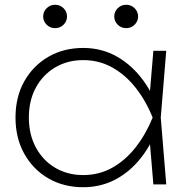

<svg xmlns="http://www.w3.org/2000/svg" viewBox="-20 -773 786 805"><path d="M623 0 605 -215 629 -280 605 -345 623 -560H677L654 -280L677 0ZM654 -280Q630 -193 583 -127Q536 -61 471.5 -24.5Q407 12 329 12Q247 12 183 -25Q119 -62 82 -128Q45 -194 45 -280Q45 -367 82 -432.5Q119 -498 183 -535Q247 -572 329 -572Q407 -572 471.5 -535Q536 -498 583 -432.5Q630 -367 654 -280ZM101 -280Q101 -209 130.5 -154.5Q160 -100 211.5 -69.5Q263 -39 329 -39Q395 -39 450 -69.5Q505 -100 548 -154.5Q591 -209 620 -280Q591 -352 548 -406Q505 -460 450 -490.5Q395 -521 329 -521Q263 -521 211.5 -490.5Q160 -460 130.5 -406Q101 -352 101 -280ZM211 -655Q190 -655 175.5 -669.5Q161 -684 161 -704Q161 -724 175.5 -738.5Q190 -753 211 -753Q232 -753 246.5 -738.5Q261 -724 261 -704Q261 -684 246.5 -669.5Q232 -655 211 -655ZM509 -655Q488 -655 473.5 -669.5Q459 -684 459 -704Q459 -724 473.5 -738.5Q488 -753 509 -753Q530 -753 544.5 -738.5Q559 -724 559 -704Q559 -684 544.5 -669.5Q530 -655 509 -655Z"/></svg>

Font: Unbounded ExtraLight
Style: Regular
Weight: 250
Designer: Luke Prowse, Jean-Baptiste Morizot, Fátima Lázaro, Florian Runge
Foundry: NaN
Version: Version 1.701;gftools[0.9.28.dev5+ged2979d]